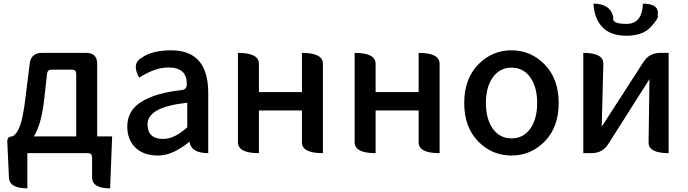

<svg xmlns="http://www.w3.org/2000/svg" viewBox="-20 -840 3774 1053"><path d="M222 -291Q207 -159 166 -92H398V-435Q398 -458 375 -458H263Q240 -458 238 -435ZM130 0V193Q31 193 29 133L20 -63Q19 -92 48 -92Q74 -106 90 -151Q107 -196 121 -315L143 -491Q150 -550 210 -550H453Q513 -550 513 -490V-92H595L584 193Q485 193 485 133V23Q485 0 462 0Z M1019 -63Q927 13 847 13Q768 13 723 -30Q678 -74 678 -146Q678 -234 756 -282Q835 -331 977 -346Q1007 -350 1004 -382Q1005 -470 902 -470Q831 -470 743 -414Q700 -492 758 -524Q814 -564 919 -564Q1122 -564 1122 -331V0Q1028 0 1019 -63ZM875 -78Q937 -78 1007 -142V-277Q889 -263 839 -233Q789 -203 789 -159Q789 -78 875 -78Z M1400 0Q1285 0 1285 -60V-550Q1400 -550 1400 -490V-335H1636V-550Q1751 -550 1751 -490V0Q1636 0 1636 -59V-234H1400V0Z M2040 0Q1925 0 1925 -60V-550Q2040 -550 2040 -490V-335H2276V-550Q2391 -550 2391 -490V0Q2276 0 2276 -59V-234H2040V0Z M2968 -65Q2892 13 2785 13Q2678 13 2602 -65Q2526 -143 2526 -275Q2526 -407 2602 -485.5Q2678 -564 2785 -564Q2892 -564 2968 -485.5Q3044 -407 3044 -275Q3044 -143 2968 -65ZM2645 -275Q2645 -187 2683 -134Q2721 -81 2785.5 -81Q2850 -81 2888 -134Q2926 -187 2926 -275Q2926 -363 2888 -416Q2850 -469 2785.5 -469Q2721 -469 2683 -416Q2645 -363 2645 -275Z M3179 0V-550Q3290 -550 3289 -490L3280 -145L3509 -500Q3541 -550 3601 -550H3647V0Q3536 0 3537 -60L3542 -406L3316 -50Q3284 0 3224 0ZM3235 -820Q3327 -820 3344 -746Q3331 -709 3416 -709Q3502 -709 3506 -820Q3598 -820 3587 -756Q3595 -742 3550 -693Q3506 -644 3416 -644Q3326 -644 3282 -693Q3238 -742 3235 -820Z"/></svg>

Font: Swei Half Moon CJK TC
Style: Medium
Weight: 500
Version: Version 2.125